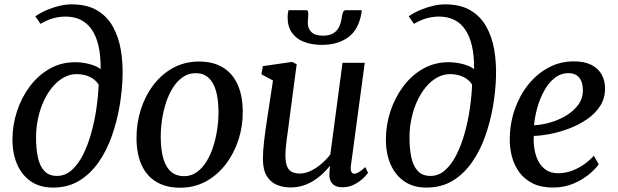

<svg xmlns="http://www.w3.org/2000/svg" viewBox="-20 -851 2840 882"><path d="M223.8 10.7Q163.7 10.7 122.2 -17.5Q80.7 -45.8 58.9 -95.7Q37.2 -145.6 37.2 -209.9Q37.2 -276.4 58 -339.8Q78.8 -403.2 117 -454.2Q155.2 -505.2 208 -535.2Q260.9 -565.2 324.8 -565.2Q359.8 -565.2 393 -556.1Q426.2 -546.9 442.3 -533.2Q443 -594.8 432.5 -640.2Q421.9 -685.7 401.2 -715.6Q380.5 -745.5 350.3 -760.2Q320.1 -774.9 281 -774.9Q254.4 -774.9 226.4 -767.6Q198.4 -760.2 166 -741.5L142.2 -776.3Q168.5 -794 197.7 -806.1Q226.9 -818.2 255.3 -824.6Q283.8 -831 308.8 -831Q379.8 -831 426.2 -803.3Q472.5 -775.6 498.8 -728.2Q525.1 -680.8 535.1 -621.2Q545 -561.6 543 -497.7Q541 -431.3 528.8 -360.5Q516.5 -289.7 492.8 -223.6Q469.2 -157.5 432.1 -104.6Q394.9 -51.6 343.4 -20.4Q291.9 10.7 223.8 10.7ZM242 -42.9Q279.7 -42.9 309.6 -69.6Q339.5 -96.4 361.8 -141Q384.1 -185.6 399.4 -240.6Q414.7 -295.7 423 -353.4Q431.3 -411 433.2 -462.6Q420.7 -481.3 403.4 -491.8Q386.1 -502.3 367.6 -506.5Q349.2 -510.6 332.6 -510.6Q301.2 -510.6 273 -495.1Q244.9 -479.6 221.6 -451.9Q198.3 -424.2 181.3 -387.5Q164.3 -350.8 155 -307.9Q145.6 -264.9 145.6 -219.3Q145.6 -167.7 154.1 -128Q162.6 -88.2 183.7 -65.6Q204.7 -42.9 242 -42.9Z M894 -568.3Q958.7 -568.3 1003.2 -541.6Q1047.7 -514.9 1071.1 -463.9Q1094.5 -412.9 1095.1 -339.9Q1095.9 -271.8 1075.5 -208.9Q1055.1 -146 1017 -96.3Q978.8 -46.6 925.8 -17.7Q872.7 11.3 808.1 11.3Q744 11.3 699.3 -14.9Q654.5 -41.1 631.2 -91.4Q607.8 -141.7 607.1 -213.4Q606.4 -282.6 626.4 -346.3Q646.4 -410 684.3 -460Q722.2 -510.1 775.4 -539.2Q828.6 -568.3 894 -568.3ZM879 -514.9Q845.9 -514.9 819.8 -496.8Q793.7 -478.7 774.3 -448.1Q755 -417.4 742.4 -378.8Q729.8 -340.1 723.9 -298.6Q718 -257.1 718.4 -217.5Q719.1 -159.7 731 -120.5Q742.9 -81.3 766.5 -61.5Q790.1 -41.7 825.3 -41.7Q857.8 -41.7 883.5 -59.7Q909.1 -77.8 928.1 -108.4Q947.1 -139 959.5 -177.5Q971.9 -216.1 977.9 -257.7Q984 -299.3 983.7 -338.8Q983.2 -396.8 971.5 -435.8Q959.7 -474.8 936.8 -494.9Q914 -514.9 879 -514.9Z M1314.6 10Q1280.5 10 1251.8 -1.9Q1223.1 -13.8 1205.5 -42.3Q1188 -70.7 1187.7 -120.5Q1187.7 -138 1189.1 -158.8Q1190.5 -179.6 1193.2 -202.7Q1195.8 -225.8 1199 -249.3Q1202.1 -272.8 1205.6 -294.7L1234 -481.3L1180.9 -509.7L1187.5 -547.2L1322 -566.6L1342.9 -556L1307.8 -290.7Q1305.3 -269.2 1302.4 -248.6Q1299.5 -228 1296.9 -208.6Q1294.3 -189.2 1292.8 -171.1Q1291.2 -153.1 1291.2 -136.6Q1291.2 -103.7 1299.1 -85.7Q1307 -67.7 1321.9 -60.8Q1336.7 -53.9 1357.3 -53.9Q1383 -53.9 1409.1 -66.9Q1435.3 -79.9 1458.3 -100Q1481.4 -120.1 1497.5 -141.9L1553.4 -562.6H1655.6L1591.9 -89.5Q1589.4 -70.6 1594 -61.9Q1598.5 -53.1 1607.1 -53.1Q1616.6 -53.1 1628.2 -60Q1639.8 -66.8 1658 -83.4L1670.6 -56.9Q1666.3 -49.8 1650.2 -33.8Q1634 -17.8 1609 -4.3Q1584.1 9.3 1553.1 9.3Q1521.8 9.3 1506.7 -7.4Q1491.5 -24.2 1493.2 -52.3Q1493 -54.2 1493.2 -58.1Q1493.4 -61.9 1493.9 -66.9Q1494.4 -71.8 1494.9 -77Q1495.4 -82.2 1495.9 -86.8L1494.6 -87.8Q1480 -69.8 1461.7 -52.4Q1443.4 -35 1420.8 -21Q1398.3 -6.9 1371.9 1.6Q1345.4 10 1314.6 10ZM1385.9 -804.2Q1392.7 -804.2 1394.5 -798.7Q1396.3 -793.1 1396.3 -784.8Q1396.3 -776.4 1395.1 -766.3Q1393.8 -756.2 1393.8 -747.7Q1393.8 -719.9 1410.5 -703.6Q1427.2 -687.2 1463.5 -687.2Q1495 -687.2 1512.7 -699Q1530.5 -710.7 1539 -730.3Q1547.5 -749.9 1550.3 -773Q1551.8 -784.3 1555.7 -794.3Q1559.6 -804.2 1568.5 -804.2H1641.1Q1641.1 -800.7 1641.1 -797.2Q1641.1 -793.7 1640.1 -789.6Q1626.8 -713.7 1579 -679.3Q1531.2 -644.9 1457.7 -644.9Q1413.2 -644.9 1377.9 -658.1Q1342.5 -671.3 1321.9 -699.5Q1301.2 -727.7 1301.2 -771.5Q1301.2 -779.5 1302.2 -787.8Q1303.2 -796.1 1305.2 -804.2Z M1939.3 10.7Q1879.2 10.7 1837.7 -17.5Q1796.2 -45.8 1774.4 -95.7Q1752.7 -145.6 1752.7 -209.9Q1752.7 -276.4 1773.5 -339.8Q1794.3 -403.2 1832.5 -454.2Q1870.7 -505.2 1923.5 -535.2Q1976.4 -565.2 2040.3 -565.2Q2075.3 -565.2 2108.5 -556.1Q2141.7 -546.9 2157.8 -533.2Q2158.5 -594.8 2148 -640.2Q2137.4 -685.7 2116.7 -715.6Q2096 -745.5 2065.8 -760.2Q2035.6 -774.9 1996.5 -774.9Q1969.9 -774.9 1941.9 -767.6Q1913.9 -760.2 1881.5 -741.5L1857.7 -776.3Q1884 -794 1913.2 -806.1Q1942.4 -818.2 1970.8 -824.6Q1999.3 -831 2024.3 -831Q2095.3 -831 2141.7 -803.3Q2188 -775.6 2214.3 -728.2Q2240.6 -680.8 2250.6 -621.2Q2260.5 -561.6 2258.5 -497.7Q2256.5 -431.3 2244.3 -360.5Q2232 -289.7 2208.3 -223.6Q2184.7 -157.5 2147.6 -104.6Q2110.4 -51.6 2058.9 -20.4Q2007.4 10.7 1939.3 10.7ZM1957.5 -42.9Q1995.2 -42.9 2025.1 -69.6Q2055 -96.4 2077.3 -141Q2099.6 -185.6 2114.9 -240.6Q2130.2 -295.7 2138.5 -353.4Q2146.8 -411 2148.7 -462.6Q2136.2 -481.3 2118.9 -491.8Q2101.6 -502.3 2083.1 -506.5Q2064.7 -510.6 2048.1 -510.6Q2016.7 -510.6 1988.5 -495.1Q1960.4 -479.6 1937.1 -451.9Q1913.8 -424.2 1896.8 -387.5Q1879.8 -350.8 1870.5 -307.9Q1861.1 -264.9 1861.1 -219.3Q1861.1 -167.7 1869.6 -128Q1878.1 -88.2 1899.2 -65.6Q1920.2 -42.9 1957.5 -42.9Z M2730.5 -96.4Q2716.9 -76.3 2687.1 -51.2Q2657.4 -26.1 2614.8 -7.8Q2572.3 10.5 2519.9 10.5Q2465.5 10.5 2427.3 -8.5Q2389.1 -27.5 2365.6 -59.8Q2342.1 -92 2331.6 -131.9Q2321.1 -171.7 2321.7 -212.8Q2322.5 -285.4 2345.1 -349.7Q2367.7 -414 2407.4 -463.2Q2447.2 -512.5 2500.4 -540.8Q2553.5 -569.1 2615.8 -569.1Q2665 -569.1 2696.6 -553Q2728.2 -536.9 2743.6 -509.1Q2759.1 -481.3 2759.4 -446.8Q2759.9 -399.7 2736.7 -363.8Q2713.5 -328 2675.5 -302.4Q2637.5 -276.7 2593.2 -260.1Q2548.9 -243.6 2506.2 -235.4Q2463.5 -227.2 2432 -226.6Q2430.2 -194.9 2435.4 -164.5Q2440.5 -134.1 2453.7 -109.3Q2466.8 -84.6 2489 -70Q2511.2 -55.3 2543.5 -55.3Q2574.3 -55.3 2603.3 -65.2Q2632.3 -75.2 2658.8 -93.1Q2685.3 -111.1 2707.9 -135.3ZM2592.1 -515Q2555.3 -515 2527.1 -492.1Q2498.9 -469.2 2479.1 -432.8Q2459.3 -396.4 2447.9 -354.9Q2436.5 -313.4 2433.3 -275.8Q2467.5 -276.8 2506.6 -288Q2545.7 -299.2 2580.3 -319.7Q2614.8 -340.3 2636.4 -369.8Q2658 -399.3 2657.6 -437.6Q2657.1 -476.2 2639.7 -495.6Q2622.4 -515 2592.1 -515Z"/></svg>

Font: Merriweather 7pt Light
Style: Italic
Weight: 300
Italic angle: -7.8°
Designer: Eben Sorkin
Foundry: Eben Sorkin
Version: Version 2.200;gftools[0.9.31]